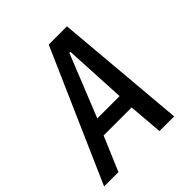

<svg xmlns="http://www.w3.org/2000/svg" viewBox="-202 -861 998 998"><g transform="rotate(-45 297.0 -362.5)"><path d="M312 -725H446L509 0H401L385.5 -189H179.5L99.5 0H-6ZM383 -275 365 -619H357.5L219 -275Z"/></g></svg>

Font: JuliaMono Medium
Style: Italic
Weight: 500
Italic angle: -9°
Monospace: yes
Designer: cormullion
Foundry: corm
Version: Version 0.054; ttfautohint (v1.8.4)